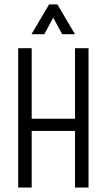

<svg xmlns="http://www.w3.org/2000/svg" viewBox="-20 -841 478 861"><path d="M61.5 -625H122.1V-308.6H316.4V-625H377V0H316.4V-253.9H122.1V0H61.5ZM316.4 -687.5H258.8L218.8 -761.7L178.7 -687.5H121.1L200.2 -821.3H237.3Z"/></svg>

Font: Sudo Light
Style: Regular
Weight: 300
Monospace: yes
Designer: Jens Kutilek
Foundry: Jens Kutilek
Version: Version 0.040